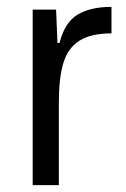

<svg xmlns="http://www.w3.org/2000/svg" viewBox="-20 -538 367 558"><path d="M75 -510H143L147 -413H153Q168 -473 205.5 -495.5Q243 -518 304 -518V-441Q244 -441 210.5 -419.5Q177 -398 164 -354.5Q151 -311 151 -239V0H75Z"/></svg>

Font: Assailand
Style: Regular
Weight: 400
Designer: Hector Gatti with collaboration of the Omnibus-Type team
Foundry: Omnibus-Type
Version: Version 0.072;October 19, 2019;FontCreator 12.0.0.2547 64-bi